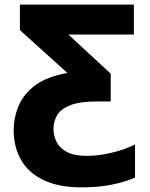

<svg xmlns="http://www.w3.org/2000/svg" viewBox="-20 -569 646 829"><path d="M332 240Q233 240 168 208.5Q103 177 71.5 122.5Q40 68 39 -3Q39 -64 62 -115.5Q85 -167 135.5 -203Q186 -239 271 -254L66 -439V-549H558V-420H275L458 -251V-131H401Q325 -131 284 -115Q243 -99 227 -72Q211 -45 211 -13Q211 18 224.5 44.5Q238 71 269.5 87.5Q301 104 356 104Q401 104 457.5 91.5Q514 79 563 55V198Q515 218 459 229Q403 240 332 240Z"/></svg>

Font: Noto Sans ExtraBold
Style: Regular
Weight: 800
Designer: Monotype Design Team
Foundry: Monotype Imaging Inc.
Version: Version 2.007